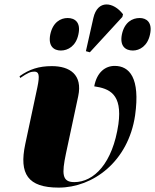

<svg xmlns="http://www.w3.org/2000/svg" viewBox="-20 -844 706 874"><path d="M389 -606 537 -767 540 -779C497 -836 424 -847 405 -762L371 -611ZM257 -614C289 -614 326 -634 337 -688C349 -743 320 -762 288 -762C256 -762 221 -743 209 -688C198 -634 225 -614 257 -614ZM585 -614C615 -614 652 -634 663 -688C675 -743 646 -762 616 -762C582 -762 547 -743 535 -688C524 -634 551 -614 585 -614ZM247 10C403 10 564 -108 595 -319C619 -490 569 -544 502 -544C460 -544 421 -516 409 -451C477 -441 538 -417 519 -279C493 -101 408 -15 318 -15C262 -15 261 -53 280 -144L336 -406C357 -505 297 -543 216 -543C157 -543 114 -529 69 -497L72 -489C107 -513 120 -518 136 -518C157 -518 162 -503 150 -446L95 -188C66 -52 107 10 247 10Z"/></svg>

Font: Noto Serif Display Black
Style: Italic
Weight: 900
Italic angle: -12°
Designer: Monotype Design Team
Foundry: Monotype Imaging Inc.
Version: Version 2.009